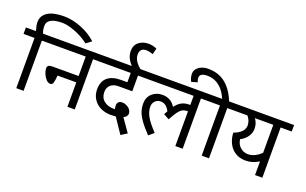

<svg xmlns="http://www.w3.org/2000/svg" viewBox="-128 -1476 3333 2094"><g transform="rotate(20 1538.5 -428.5)"><path d="M713.9 -763.2 651.9 -716.8Q582 -772 491.9 -806.9Q401.9 -841.8 341.8 -841.8Q253.9 -841.8 209.5 -816.9Q165 -792 165 -745.1Q165 -695.3 181.2 -658.2H324.2V-583H194.8V0H109.9V-583H-18.1V-658.2H99.1Q80.1 -718.3 80.1 -755.9Q80.1 -832 145 -873.5Q210 -915 335 -915Q428.2 -915 532.7 -874.5Q637.2 -834 713.9 -763.2Z M788.6 -583V0H703.6V-283.2H485.8Q481.9 -223.1 472.9 -197Q463.9 -170.9 441.9 -170.9Q415 -170.9 391.8 -196Q368.7 -221.2 355.2 -255.1Q341.8 -289.1 341.8 -312Q341.8 -339.8 356.7 -348.4Q371.6 -356.9 405.8 -356.9H703.6V-583H284.7V-658.2H917.5V-583Z M1026.4 -289.1Q1026.4 -224.1 1071.3 -188Q1116.2 -151.9 1186.5 -151.9H1199.2Q1193.4 -170.9 1193.4 -196.8Q1193.4 -217.8 1207.3 -233.4Q1221.2 -249 1249.5 -249Q1278.3 -249 1304 -236.1Q1329.6 -223.1 1344.5 -202.1Q1359.4 -181.2 1359.4 -159.2Q1359.4 -123 1315.4 -103L1421.4 47.9L1351.6 91.8L1235.4 -81.1Q1207.5 -78.1 1176.3 -78.1Q1111.3 -78.1 1057.9 -104Q1004.4 -129.9 973.4 -178.5Q942.4 -227.1 942.4 -290Q942.4 -382.8 997.3 -429Q1052.2 -475.1 1150.4 -475.1H1226.6V-583H869.6V-658.2H1449.2V-583H1310.5V-400.9H1148.4Q1093.3 -400.9 1059.8 -371.3Q1026.4 -341.8 1026.4 -289.1Z M1144 -808.1Q1144 -876 1189.7 -912.6Q1235.4 -949.2 1301.3 -949.2Q1351.1 -949.2 1398.4 -928.2L1381.3 -857.9Q1333.5 -874 1303.2 -874Q1228 -874 1228 -797.9Q1228 -757.8 1253.2 -720Q1278.3 -682.1 1325.2 -647.9L1278.3 -602.1Q1144 -696.3 1144 -808.1Z M2041 -583V0H1956.1V-402.8H1946.8Q1912.6 -402.8 1888.7 -387.9Q1864.7 -373 1843.3 -342.5Q1821.8 -312 1787.1 -249L1722.2 -285.2L1745.1 -326.2Q1726.1 -363.3 1700.9 -383.1Q1675.8 -402.8 1639.2 -402.8Q1602.1 -402.8 1576.9 -376Q1551.8 -349.1 1551.8 -311Q1551.8 -256.8 1582.8 -200Q1613.8 -143.1 1695.8 -57.1L1636.7 -7.8Q1566.9 -81.1 1530.5 -133.5Q1494.1 -186 1481 -228Q1467.8 -270 1467.8 -318.8Q1467.8 -388.7 1515.4 -432.9Q1563 -477.1 1635.7 -477.1Q1683.6 -477.1 1720.7 -457Q1757.8 -437 1786.1 -393.1Q1815.9 -434.1 1854 -455.6Q1892.1 -477.1 1946.8 -477.1H1956.1V-583H1409.2V-658.2H2169.9V-583Z M2346.7 -583V0H2261.7V-583H2133.8V-658.2H2259.8Q2225.6 -736.3 2182.6 -775.9Q2114.7 -840.8 2020 -840.8Q1984.9 -840.8 1960.4 -828.4Q1936 -815.9 1936 -785.2Q1936 -763.2 1947.8 -736.8L1878.9 -716.8Q1856 -757.8 1856 -803.2Q1856 -837.4 1877.4 -862.8Q1898.9 -888.2 1933.3 -901.6Q1967.8 -915 2005.9 -915Q2082 -915 2140.4 -890.1Q2198.7 -865.2 2244.6 -815.9Q2300.8 -756.8 2340.8 -658.2H2476.1V-583Z M2965.8 -583V0H2880.9V-159.2Q2810.1 -113.3 2730.5 -112.8Q2629.4 -112.8 2568.1 -177Q2506.8 -241.2 2499.5 -354Q2555.7 -373 2588.1 -406Q2620.6 -439 2620.6 -479Q2620.6 -535.2 2580.6 -583H2460.9V-658.2H3094.7V-583ZM2667.5 -583Q2703.6 -534.2 2703.6 -471.2Q2703.6 -422.4 2673.6 -379.6Q2643.6 -336.9 2593.8 -312Q2600.6 -255.9 2638.7 -221.4Q2676.8 -187 2730.5 -187Q2768.6 -187 2808.1 -206.1Q2847.7 -225.1 2880.9 -258.8V-583Z"/></g></svg>

Font: Sarala
Style: Regular
Weight: 400
Designer: Andres Torresi
Foundry: Huerta Tipografica
Version: Version 1.004;PS 001.003;hotconv 1.0.70;makeotf.lib2.5.58329